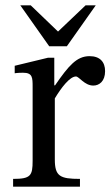

<svg xmlns="http://www.w3.org/2000/svg" viewBox="-20 -698 420 718"><path d="M183 -482H159L35 -452V-424C35 -424 46 -426 66 -426C102 -426 102 -408 102 -372V-97C102 -41 95 -29 29 -29V0H279V-29C204 -29 185 -39 185 -102V-330C209 -370 241 -412 264 -412C276 -412 296 -378 329 -378C351 -378 373 -394 373 -432C373 -466 354 -488 315 -488C267 -488 237 -453 186 -379H183ZM56 -678 164 -525H230L338 -678H300L197 -580L95 -678Z"/></svg>

Font: STIX Two Math
Style: Regular
Weight: 400
Designer: Ross Mills, John Hudson & Paul Hanslow, Tiro Typeworks Ltd; with portions MicroPress Inc., with additions and correction
Foundry: Tiro Typeworks Ltd
Version: Version 2.02 b142